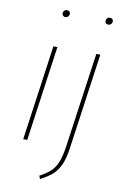

<svg xmlns="http://www.w3.org/2000/svg" viewBox="-99 -780 666 1031"><g transform="rotate(10 233.5 -264.0)"><path d="M164 -519 91 0H69L142 -519ZM160 -702Q160 -711 165.5 -717Q171 -723 181 -723Q189 -723 194 -718.5Q199 -714 199 -706Q199 -698 193 -691.5Q187 -685 177 -685Q170 -685 165 -690Q160 -695 160 -702ZM188 178Q225 158 246.5 138.5Q268 119 281.5 86.5Q295 54 303 -2L376 -519H398L325 -1Q317 59 301 94.5Q285 130 261 151.5Q237 173 195 195ZM394 -702Q394 -711 399.5 -717Q405 -723 415 -723Q423 -723 428 -718.5Q433 -714 433 -706Q433 -698 427 -691.5Q421 -685 411 -685Q404 -685 399 -690Q394 -695 394 -702Z"/></g></svg>

Font: Fira Sans Condensed Thin
Style: Italic
Weight: 250
Width: 3
Italic angle: -8°
Designer: Carrois Corporate & Edenspiekermann AG
Foundry: Carrois Corporate GbR & Edenspiekermann AG
Version: Version 4.203